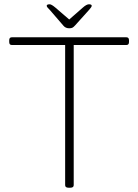

<svg xmlns="http://www.w3.org/2000/svg" viewBox="-20 -874 644 896"><path d="M300 2Q284 2 284 -10V-664H35Q23 -664 23 -678V-686Q23 -700 35 -700H570Q582 -700 582 -686V-678Q582 -664 570 -664H324V-10Q324 2 308 2ZM395 -854Q408 -854 408 -847Q408 -843 403.5 -837.5Q399 -832 394 -826L331 -756Q323 -747 317.5 -744.5Q312 -742 303 -742Q286 -742 276 -754L213 -827Q208 -832 203 -837.5Q198 -843 198 -847Q198 -851 202 -852.5Q206 -854 212 -854Q220 -854 238 -839L303 -783L367 -839Q384 -854 395 -854Z"/></svg>

Font: Asap Semi Expanded Thin
Style: Regular
Weight: 100
Width: 6
Designer: Pablo Cosgaya
Foundry: Omnibus-Type
Version: Version 3.001; ttfautohint (v1.8.4.7-5d5b)